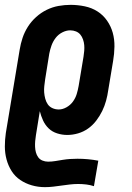

<svg xmlns="http://www.w3.org/2000/svg" viewBox="-23 -548 543 791"><path d="M162 223Q134 223 108 215.5Q82 208 60.5 193.5Q39 179 25 157Q11 135 4 109Q-3 83 -3 55.5Q-3 28 1 0L58 -343Q62 -368 70 -392Q78 -416 92 -438Q106 -460 126 -478Q146 -496 169.5 -507.5Q193 -519 218 -523.5Q243 -528 268 -528Q297 -528 326 -522Q355 -516 378.5 -501Q402 -486 418 -463Q434 -440 441.5 -413Q449 -386 448.5 -356Q448 -326 443 -297L423 -177Q420 -155 414 -133Q408 -111 398 -90.5Q388 -70 373.5 -51Q359 -32 340 -18.5Q321 -5 298.5 1.5Q276 8 254 8Q233 8 212.5 1.5Q192 -5 177.5 -19Q163 -33 154.5 -51.5Q146 -70 141 -90L125 9Q123 21 122 33Q121 45 121.5 57Q122 69 125 80Q128 91 134.5 100Q141 109 152 113.5Q163 118 175 118Q190 118 205 115.5Q220 113 235.5 110.5Q251 108 266 107Q281 106 296 106Q318 106 339.5 108Q361 110 382 114L364 219Q349 214 332.5 212Q316 210 299 210Q282 210 265 212Q248 214 230.5 216.5Q213 219 196 221Q179 223 162 223ZM219 -97Q235 -97 251 -106Q267 -115 277.5 -129.5Q288 -144 293 -160.5Q298 -177 301 -194L321 -314Q323 -326 324 -338.5Q325 -351 324 -362.5Q323 -374 319 -385.5Q315 -397 308 -405.5Q301 -414 290 -418.5Q279 -423 266 -423Q250 -423 233.5 -414.5Q217 -406 206 -391.5Q195 -377 189 -360Q183 -343 180 -327L163 -221Q161 -207 159.5 -193.5Q158 -180 159 -167Q160 -154 163.5 -141Q167 -128 174 -118Q181 -108 193 -102.5Q205 -97 219 -97Z"/></svg>

Font: Iosevka SS04 Extrabold Oblique
Style: Regular
Weight: 800
Italic angle: -9°
Monospace: yes
Designer: Belleve Invis
Foundry: Belleve Invis
Version: Version 19.0.0; ttfautohint (v1.8.4)